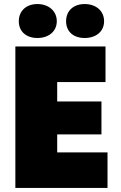

<svg xmlns="http://www.w3.org/2000/svg" viewBox="-20 -930 599 950"><path d="M165 -742C220 -742 261 -774 261 -825C261 -876 220 -910 165 -910C110 -910 73 -876 73 -825C73 -774 110 -742 165 -742ZM399 -742C455 -742 495 -774 495 -825C495 -876 455 -910 399 -910C343 -910 307 -876 307 -825C307 -774 343 -742 399 -742ZM56 0H512V-176H263V-265H482V-428H263V-524H502V-700H56Z"/></svg>

Font: Fixel Text Black
Style: Regular
Weight: 900
Width: 4
Designer: AlfaBravo + MacPaw
Foundry: Kyrylo Tkachov, Marchela Mozhyna, Serhii Makarenko, Maria Weinstein, Zakhar Kryvoshyya
Version: Version 1.211